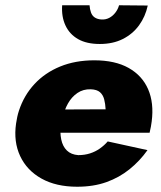

<svg xmlns="http://www.w3.org/2000/svg" viewBox="-20 -699 613 729"><path d="M130 -195H548Q551 -207 553 -218.5Q555 -230 556 -238Q565 -308 542.5 -360Q520 -412 468.5 -441Q417 -470 338 -470Q266 -470 208.5 -446.5Q151 -423 111 -380Q71 -337 52 -279Q48 -267 45.5 -255Q43 -243 41 -230Q31 -161 56.5 -106.5Q82 -52 137.5 -21Q193 10 273 10Q335 10 384 -7.5Q433 -25 472 -56.5Q511 -88 540 -129L389 -162Q376 -147 359 -135Q342 -123 321.5 -116.5Q301 -110 277 -110Q250 -112 234 -127.5Q218 -143 212.5 -169.5Q207 -196 211 -230L218 -252Q224 -281 238 -306Q252 -331 274 -346Q296 -361 325 -360Q348 -359 359.5 -349Q371 -339 375.5 -322Q380 -305 381 -284L143 -283ZM216 -679Q213 -636 228.5 -602.5Q244 -569 276.5 -550.5Q309 -532 359 -532Q409 -532 446.5 -551Q484 -570 508 -603Q532 -636 541 -678L432 -679Q428 -664 418 -651Q408 -638 394.5 -631Q381 -624 365 -625Q350 -626 340 -632.5Q330 -639 325.5 -651.5Q321 -664 320 -679Z"/></svg>

Font: Jost ExtraBold
Style: Italic
Weight: 800
Italic angle: -5°
Version: Version 3.710